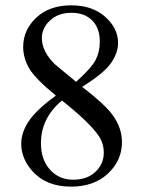

<svg xmlns="http://www.w3.org/2000/svg" viewBox="-20 -696 540 728"><path d="M191.9 -333.5Q113.3 -397.9 90.6 -437Q67.9 -476.1 67.9 -518.1Q67.9 -582.5 117.7 -629.2Q167.5 -675.8 250 -675.8Q330.1 -675.8 378.9 -632.3Q427.7 -588.9 427.7 -533.2Q427.7 -496.1 401.4 -457.5Q375 -418.9 291.5 -366.7Q377.4 -300.3 405.3 -262.2Q442.4 -212.4 442.4 -157.2Q442.4 -87.4 389.2 -37.8Q335.9 11.7 249.5 11.7Q155.3 11.7 102.5 -47.4Q60.5 -94.7 60.5 -150.9Q60.5 -194.8 90.1 -238Q119.6 -281.2 191.9 -333.5ZM268.6 -385.7Q327.1 -438.5 342.8 -469Q358.4 -499.5 358.4 -538.1Q358.4 -589.4 329.6 -618.4Q300.8 -647.5 251 -647.5Q201.2 -647.5 169.9 -618.7Q138.7 -589.8 138.7 -551.3Q138.7 -525.9 151.6 -500.5Q164.6 -475.1 188.5 -452.1ZM214.8 -314.9Q174.3 -280.8 154.8 -240.5Q135.3 -200.2 135.3 -153.3Q135.3 -90.3 169.7 -52.5Q204.1 -14.6 257.3 -14.6Q310.1 -14.6 341.8 -44.4Q373.5 -74.2 373.5 -116.7Q373.5 -151.9 355 -179.7Q320.3 -231.4 214.8 -314.9Z"/></svg>

Font: Jameel Khushkhati
Style: Regular
Weight: 400
Version: Version 3.5